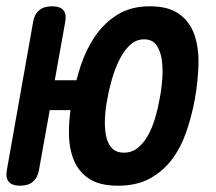

<svg xmlns="http://www.w3.org/2000/svg" viewBox="-67 -580 687 610"><path d="M140 -509 107 -325H176Q182 -349 190 -373Q208 -426 237 -467.5Q266 -509 308 -534.5Q350 -560 409 -560Q469 -560 503 -535Q537 -510 551 -468.5Q565 -427 563.5 -374Q562 -321 552 -265Q542 -210 524.5 -160Q507 -110 478.5 -72.5Q450 -35 408.5 -12.5Q367 10 308 10Q249 10 215.5 -12.5Q182 -35 167 -72.5Q152 -110 152 -160Q152 -194 157 -230H91L57 -41Q53 -16 38 -3Q23 10 -3 10Q-29 10 -39.5 -3Q-50 -16 -45 -41L38 -509Q42 -534 57 -547Q72 -560 98 -560Q124 -560 134.5 -547.5Q145 -535 140 -509ZM327 -95Q352 -95 371 -110.5Q390 -126 403.5 -150.5Q417 -175 426 -205.5Q435 -236 440 -265Q446 -295 448.5 -328.5Q451 -362 447 -390Q443 -418 430 -436.5Q417 -455 391 -455Q365 -455 345.5 -436.5Q326 -418 312 -389.5Q298 -361 288.5 -328Q279 -295 274 -265Q268 -236 266.5 -205.5Q265 -175 269.5 -150.5Q274 -126 287.5 -110.5Q301 -95 327 -95Z"/></svg>

Font: Maple Mono SemiBold
Style: Italic
Weight: 600
Italic angle: -10°
Monospace: yes
Designer: subframe7536
Version: Version 7.000